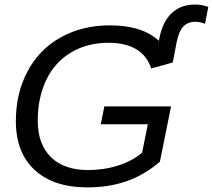

<svg xmlns="http://www.w3.org/2000/svg" viewBox="-20 -809 930 839"><path d="M362.3 9.8Q213.4 9.8 131.3 -66.4Q49.3 -142.6 49.3 -279.8Q49.3 -401.9 100.6 -497.6Q151.9 -593.8 245.8 -646Q339.8 -698.2 460.9 -698.2Q600.6 -698.2 674.3 -630.9L677.2 -645Q690.9 -714.8 730.7 -752Q770.5 -789.1 832 -789.1Q863.3 -789.1 890.1 -778.8L876 -705.1Q854 -713.9 834 -713.9Q800.8 -713.9 781 -692.9Q761.2 -671.9 752.4 -627L734.9 -536.1L640.6 -509.8Q622.6 -565.9 575.2 -594Q527.8 -622.1 455.1 -622.1Q361.8 -622.1 291 -580.1Q220.2 -538.1 182.6 -460.7Q145 -383.3 145 -281.7Q145 -178.7 202.6 -122.3Q260.3 -65.9 365.2 -65.9Q434.1 -65.9 496.8 -85.9Q559.6 -106 601.1 -142.1L626 -266.1H420.4L436 -344.2H727.5L678.7 -102.5Q610.4 -43.9 533 -17.1Q455.6 9.8 362.3 9.8Z"/></svg>

Font: Arimo
Style: Italic
Weight: 400
Italic angle: -12°
Designer: Steve Matteson
Foundry: Monotype Imaging Inc.
Version: Version 1.33